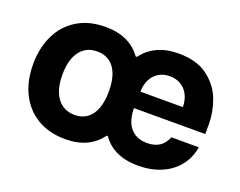

<svg xmlns="http://www.w3.org/2000/svg" viewBox="-92 -704 1103 881"><g transform="rotate(20 460.0 -264.0)"><path d="M34.2 -264.2Q34.2 -342.6 63.5 -404.7Q92.9 -466.9 150.5 -502.7Q208.2 -538.5 290.2 -538.5Q348.1 -538.5 392.1 -518.4Q436 -498.2 464.4 -458.2H470.4Q498.8 -497.1 542.7 -517.8Q586.6 -538.5 646.6 -538.5Q735.8 -538.5 789.5 -497.6Q843.2 -456.6 864.7 -398.4Q886.3 -340.2 886.3 -281.7V-232.8H538.1Q538.1 -193.7 550 -164.6Q562 -135.4 586.9 -119Q611.7 -102.5 649 -102.5Q685.1 -102.5 709.2 -118.4Q733.4 -134.2 745 -165.6H879.4Q870.2 -111.3 838.6 -72.1Q806.9 -32.8 757 -11.9Q707 9.1 644.4 9.1Q584.9 9.1 540.6 -11.3Q496.3 -31.7 469.4 -71H463.4Q435.9 -32 392.3 -11.5Q348.7 9.1 289.8 9.1Q210.4 9.1 152.7 -25.4Q95.1 -60 64.6 -121.8Q34.2 -183.7 34.2 -264.2ZM403.9 -264.5Q404.1 -313.8 391.2 -348.6Q378.3 -383.4 353.1 -401.5Q327.9 -419.6 291.5 -419.6Q254.2 -419.6 228.5 -400.5Q202.7 -381.4 189.7 -346.6Q176.7 -311.7 176.9 -264.5Q176.9 -215.4 190.9 -180.6Q205 -145.7 231.1 -127.8Q257.1 -109.9 292.4 -109.9Q327.8 -109.9 352.8 -128.1Q377.8 -146.4 390.8 -181Q403.7 -215.6 403.9 -264.5ZM643.8 -426.8Q612.6 -426.8 589.3 -412.6Q565.9 -398.4 553.2 -372.9Q540.4 -347.5 540.1 -313.8H747.2Q747.2 -346.8 734.5 -372.4Q721.8 -398 698.3 -412.4Q674.8 -426.8 643.8 -426.8Z"/></g></svg>

Font: Wand UI Pro
Style: Regular
Weight: 400
Designer: Andreas Faust
Version: Version 1.003;FEAKit 1.0